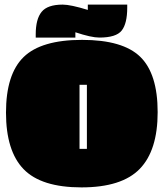

<svg xmlns="http://www.w3.org/2000/svg" viewBox="-20 -803 710 833"><path d="M6 -314.5Q6 -481 82.5 -555.5Q159 -630 336 -630Q513 -630 588.5 -556.5Q664 -483 664 -316.5Q664 -150 586 -70Q508 10 333.5 10Q159 10 82.5 -69Q6 -148 6 -314.5ZM532 -783V-770Q532 -701 508 -670.5Q484 -640 411 -640Q376 -640 307 -663V-640H135V-654Q135 -720 160.5 -751.5Q186 -783 252 -783Q286 -783 361 -760V-783ZM357 -157V-435H325V-157Z"/></svg>

Font: Passion One Black
Style: Regular
Weight: 900
Designer: Alejandro Lo Celso
Foundry: Fontstage
Version: Version 1.002